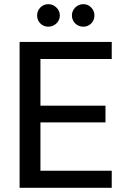

<svg xmlns="http://www.w3.org/2000/svg" viewBox="-20 -901 613 921"><path d="M74 0V-700H516V-618H174V-394H486V-314H174V-82H516V0ZM212 -773Q189 -773 173.5 -788.5Q158 -804 158 -827Q158 -849 173.5 -865Q189 -881 212 -881Q234 -881 250.5 -865Q267 -849 267 -827Q267 -804 250.5 -788.5Q234 -773 212 -773ZM380 -773Q357 -773 341 -788.5Q325 -804 325 -827Q325 -849 341 -865Q357 -881 380 -881Q402 -881 417.5 -865Q433 -849 433 -827Q433 -804 417.5 -788.5Q402 -773 380 -773Z"/></svg>

Font: DM Sans 12pt Medium
Style: Regular
Weight: 500
Version: Version 4.004;gftools[0.9.30]